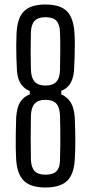

<svg xmlns="http://www.w3.org/2000/svg" viewBox="-20 -827 406 854"><path d="M182 7Q116 7 85.2 -23.8Q54.5 -54.5 51.5 -125Q50.5 -147.5 50 -173.5Q49.5 -199.5 50.2 -231.8Q51 -264 52 -305.5Q55 -348 69 -371.8Q83 -395.5 112.5 -407.5V-422Q88 -432 73.5 -452.8Q59 -473.5 55.5 -509.5Q54 -540.5 53 -569.8Q52 -599 52.2 -625.2Q52.5 -651.5 53.5 -675.5Q56 -746 86.2 -776.5Q116.5 -807 182 -807Q248.5 -807 278.2 -776.5Q308 -746 311.5 -675.5Q313 -651.5 312.8 -625.2Q312.5 -599 311.8 -569.8Q311 -540.5 309 -509.5Q305 -473.5 290.8 -452.8Q276.5 -432 252.5 -423V-407.5Q280 -395 294.8 -371Q309.5 -347 312.5 -305.5Q315 -243.5 315 -201.2Q315 -159 313 -125Q310.5 -54.5 279.8 -23.8Q249 7 182 7ZM182 -50Q216.5 -50 231.8 -66.2Q247 -82.5 247 -118Q248 -152 248.2 -183.5Q248.5 -215 248.2 -246.2Q248 -277.5 247 -311.5Q246 -348.5 230.8 -365.8Q215.5 -383 182 -383Q149.5 -383 134 -365.8Q118.5 -348.5 117.5 -311.5Q116.5 -260.5 116.5 -214.5Q116.5 -168.5 117.5 -118Q118.5 -82.5 134 -66.2Q149.5 -50 182 -50ZM182 -446.5Q215.5 -446.5 231 -463.8Q246.5 -481 247 -518Q247.5 -561.5 248 -600.2Q248.5 -639 247 -682.5Q246 -718 231.2 -734.2Q216.5 -750.5 182 -750.5Q149.5 -750.5 134 -734.2Q118.5 -718 117.5 -682.5Q117 -661 116.8 -640.5Q116.5 -620 116.5 -600.2Q116.5 -580.5 116.8 -560Q117 -539.5 117.5 -518Q118.5 -481 134 -463.8Q149.5 -446.5 182 -446.5Z"/></svg>

Font: Big Shoulders Display Thin
Style: Regular
Weight: 400
Version: Version 2.002